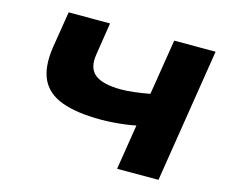

<svg xmlns="http://www.w3.org/2000/svg" viewBox="-99 -841 1153 977"><g transform="rotate(15 477.0 -352.5)"><path d="M592 0 630 -238Q607 -233 576.5 -229Q546 -225 512 -222.5Q478 -220 448 -220Q320 -220 241 -249Q162 -278 131.5 -342.5Q101 -407 117 -513L148 -705H366L339 -532Q328 -460 369 -427.5Q410 -395 507 -395Q537 -395 575 -399.5Q613 -404 657 -412L704 -705H922L810 0Z"/></g></svg>

Font: Nunito Sans 7pt Expanded Black
Style: Italic
Weight: 900
Width: 7
Italic angle: -9°
Designer: Vernon Adams
Foundry: Vernon Adams
Version: Version 3.101;gftools[0.9.27]